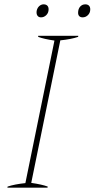

<svg xmlns="http://www.w3.org/2000/svg" viewBox="-20 -865 436 885"><path d="M149 -815Q152 -829 161 -837Q170 -845 181 -845Q192 -845 198 -839Q204 -833 204 -822Q204 -806 193.5 -795.5Q183 -785 169 -785Q158 -785 152.5 -793Q147 -801 149 -815ZM340 -806Q340 -824 349.5 -834.5Q359 -845 373 -845Q384 -845 390 -839Q396 -833 396 -822Q396 -806 385.5 -795.5Q375 -785 361 -785Q351 -785 345.5 -790.5Q340 -796 340 -806ZM15 -5Q48 -16 97 -21L231 -678Q183 -685 156 -695V-700H341L340 -695Q308 -684 258 -679L124 -22Q173 -15 200 -5L199 0H14Z"/></svg>

Font: Trirong Thin
Style: Italic
Weight: 250
Italic angle: -12°
Designer: Katatrad Team
Foundry: CadsonDemak
Version: Version 1.001